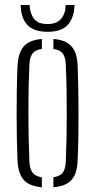

<svg xmlns="http://www.w3.org/2000/svg" viewBox="-20 -766 392 791"><path d="M52 -108.5Q50.5 -144 49.5 -190.8Q48.5 -237.5 48.5 -289.5Q48.5 -341.5 49.2 -393.2Q50 -445 52 -491Q54.5 -547 77 -574Q99.5 -601 152.5 -605.5V-564.5Q125 -560.5 113.5 -545Q102 -529.5 101 -497Q99 -453 98 -404.5Q97 -356 97 -305.2Q97 -254.5 98 -203.2Q99 -152 101 -102.5Q102 -71 113.8 -55.2Q125.5 -39.5 152.5 -35.5V5.5Q99.5 1 76.8 -26Q54 -53 52 -108.5ZM200 5.5V-35.5Q228 -40 239 -55.5Q250 -71 251 -100.5Q253 -146.5 254 -195.5Q255 -244.5 255 -295.5Q255 -346.5 254.2 -397.8Q253.5 -449 251 -499.5Q250 -530.5 238.5 -545.5Q227 -560.5 200 -564.5V-605.5Q236 -602.5 257.2 -589.5Q278.5 -576.5 288.8 -552.5Q299 -528.5 300 -491Q301.5 -450.5 302.5 -403Q303.5 -355.5 303.5 -305.2Q303.5 -255 302.8 -205Q302 -155 300 -108.5Q299 -71.5 288.8 -47.2Q278.5 -23 257 -10.2Q235.5 2.5 200 5.5ZM176.5 -635Q119.5 -635 93 -663Q66.5 -691 65 -745.5H102Q103 -711.5 119.5 -689.2Q136 -667 176.5 -667Q212.5 -667 231.2 -688Q250 -709 250.5 -745.5H287Q285 -691.5 258.8 -663.2Q232.5 -635 176.5 -635Z"/></svg>

Font: Big Shoulders Stencil Text Thin ExtraLight
Style: Regular
Weight: 250
Version: Version 2.001